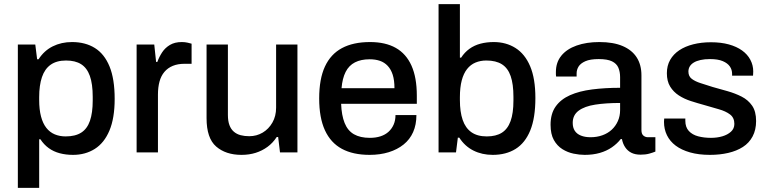

<svg xmlns="http://www.w3.org/2000/svg" viewBox="-20 -743 3744 936"><path d="M67 173V-526H152L161 -454H168Q195 -496 237 -517Q279 -538 331 -538Q396 -538 442.5 -509Q489 -480 514 -419Q539 -358 539 -261Q539 -167 513.5 -106.5Q488 -46 442 -17Q396 12 336 12Q301 12 271 4Q241 -4 217.5 -21Q194 -38 177 -64H171V173ZM300 -78Q347 -78 376 -96.5Q405 -115 418.5 -154Q432 -193 432 -253V-271Q432 -334 418 -373Q404 -412 375.5 -430Q347 -448 302 -448Q256 -448 227 -427.5Q198 -407 184.5 -367Q171 -327 171 -270V-256Q171 -209 180 -175Q189 -141 206 -119.5Q223 -98 247 -88Q271 -78 300 -78Z M646 0V-526H732L741 -441H747Q756 -466 770.5 -488Q785 -510 808.5 -524Q832 -538 866 -538Q882 -538 894.5 -535Q907 -532 914 -530V-432H879Q847 -432 822.5 -422Q798 -412 781.5 -392.5Q765 -373 757.5 -345Q750 -317 750 -282V0Z M1157 12Q1081 12 1034 -28.5Q987 -69 987 -167V-526H1091V-183Q1091 -153 1098.5 -133Q1106 -113 1120 -101Q1134 -89 1153 -84Q1172 -79 1195 -79Q1231 -79 1260.5 -96.5Q1290 -114 1308 -145.5Q1326 -177 1326 -218V-526H1430V0H1345L1336 -75H1329Q1310 -46 1284 -27Q1258 -8 1226.5 2Q1195 12 1157 12Z M1782 12Q1701 12 1646.5 -17.5Q1592 -47 1564 -108Q1536 -169 1536 -263Q1536 -358 1564 -418.5Q1592 -479 1647 -508.5Q1702 -538 1784 -538Q1859 -538 1909.5 -509.5Q1960 -481 1986 -423Q2012 -365 2012 -277V-237H1643Q1645 -181 1660 -143.5Q1675 -106 1705.5 -88.5Q1736 -71 1783 -71Q1812 -71 1835 -78.5Q1858 -86 1874 -100.5Q1890 -115 1899 -135.5Q1908 -156 1908 -182H2010Q2010 -135 1994 -99Q1978 -63 1947.5 -38.5Q1917 -14 1875 -1Q1833 12 1782 12ZM1645 -313H1903Q1903 -352 1894.5 -378.5Q1886 -405 1870 -422Q1854 -439 1832 -446.5Q1810 -454 1782 -454Q1740 -454 1710.5 -439Q1681 -424 1665 -392.5Q1649 -361 1645 -313Z M2382 12Q2330 12 2288 -9Q2246 -30 2219 -72H2212L2203 0H2118V-723H2222V-462H2228Q2245 -488 2268.5 -505Q2292 -522 2322 -530Q2352 -538 2387 -538Q2447 -538 2493 -509Q2539 -480 2564.5 -420Q2590 -360 2590 -265Q2590 -168 2565 -107Q2540 -46 2493.5 -17Q2447 12 2382 12ZM2353 -78Q2398 -78 2426.5 -96Q2455 -114 2469 -152.5Q2483 -191 2483 -253V-271Q2483 -333 2469.5 -372Q2456 -411 2427 -429.5Q2398 -448 2351 -448Q2322 -448 2298 -438Q2274 -428 2257 -406.5Q2240 -385 2231 -351Q2222 -317 2222 -269V-255Q2222 -198 2235.5 -158.5Q2249 -119 2278 -98.5Q2307 -78 2353 -78Z M2830 12Q2805 12 2776 6Q2747 0 2721.5 -16Q2696 -32 2680 -60.5Q2664 -89 2664 -135Q2664 -189 2689 -224Q2714 -259 2759 -279Q2804 -299 2866.5 -307Q2929 -315 3003 -315V-367Q3003 -393 2994.5 -413Q2986 -433 2963.5 -444Q2941 -455 2899 -455Q2857 -455 2833.5 -444.5Q2810 -434 2800.5 -418.5Q2791 -403 2791 -385V-370H2691Q2690 -375 2690 -380Q2690 -385 2690 -392Q2690 -439 2716.5 -471.5Q2743 -504 2791 -521Q2839 -538 2902 -538Q2970 -538 3015.5 -518.5Q3061 -499 3084 -463Q3107 -427 3107 -376V-109Q3107 -90 3116.5 -82Q3126 -74 3139 -74H3175V-4Q3163 1 3145 6Q3127 11 3103 11Q3076 11 3057.5 1.5Q3039 -8 3027.5 -25.5Q3016 -43 3012 -65H3006Q2988 -42 2962.5 -24.5Q2937 -7 2904 2.5Q2871 12 2830 12ZM2859 -74Q2890 -74 2916.5 -83.5Q2943 -93 2962 -110.5Q2981 -128 2992 -152.5Q3003 -177 3003 -206V-241Q2934 -241 2882 -233Q2830 -225 2801 -203.5Q2772 -182 2772 -144Q2772 -121 2782 -105.5Q2792 -90 2812 -82Q2832 -74 2859 -74Z M3441 12Q3386 12 3344 0Q3302 -12 3274 -33Q3246 -54 3231.5 -83.5Q3217 -113 3217 -149Q3217 -154 3217.5 -158Q3218 -162 3218 -165H3321Q3321 -162 3321 -159.5Q3321 -157 3321 -154Q3321 -123 3338 -104.5Q3355 -86 3383.5 -78.5Q3412 -71 3446 -71Q3476 -71 3501.5 -78.5Q3527 -86 3543.5 -101Q3560 -116 3560 -139Q3560 -169 3539 -185Q3518 -201 3484 -210.5Q3450 -220 3413 -231Q3380 -240 3347.5 -250.5Q3315 -261 3289 -278Q3263 -295 3247 -321Q3231 -347 3231 -386Q3231 -423 3247 -451Q3263 -479 3291.5 -498Q3320 -517 3359.5 -527Q3399 -537 3446 -537Q3495 -537 3533 -526.5Q3571 -516 3597.5 -497Q3624 -478 3638 -451.5Q3652 -425 3652 -395Q3652 -389 3651.5 -382.5Q3651 -376 3651 -374H3549V-383Q3549 -403 3538 -419Q3527 -435 3503.5 -445Q3480 -455 3441 -455Q3415 -455 3395 -450.5Q3375 -446 3362 -438Q3349 -430 3342.5 -419Q3336 -408 3336 -394Q3336 -371 3352.5 -358.5Q3369 -346 3396 -337.5Q3423 -329 3454 -319Q3490 -309 3527 -298.5Q3564 -288 3595.5 -272Q3627 -256 3646.5 -228Q3666 -200 3666 -153Q3666 -110 3649 -78Q3632 -46 3601.5 -26.5Q3571 -7 3530 2.5Q3489 12 3441 12Z"/></svg>

Font: Archivo SemiBold Medium
Style: Regular
Weight: 500
Version: Version 2.001